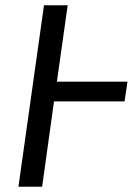

<svg xmlns="http://www.w3.org/2000/svg" viewBox="-20 -709 504 729"><path d="M453 -324H185L140 0H50L147 -689H237L196 -399H464Z"/></svg>

Font: Fira Sans Condensed
Style: Italic
Weight: 400
Width: 3
Italic angle: -8°
Designer: bBox Type GmbH & Carrois Corporate GbR & Edenspiekermann AG
Foundry: bBox Type GmbH & Carrois Corporate GbR & Edenspiekermann AG
Version: Version 4.301